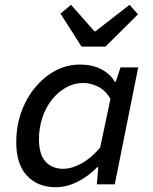

<svg xmlns="http://www.w3.org/2000/svg" viewBox="-20 -771 640 803"><path d="M213 12Q138 12 93 -36Q48 -84 48 -176Q48 -242 68.5 -300.5Q89 -359 126 -404Q163 -449 211 -475Q259 -501 315 -501Q366 -501 403.5 -481.5Q441 -462 460 -429H464L484 -489H558L460 0H385L391 -72H387Q350 -34 304.5 -11Q259 12 213 12ZM244 -65Q280 -65 321 -87.5Q362 -110 399 -154L442 -358Q420 -394 389.5 -409Q359 -424 328 -424Q290 -424 256 -405Q222 -386 196.5 -353.5Q171 -321 157 -278.5Q143 -236 143 -189Q143 -125 170.5 -95Q198 -65 244 -65ZM321 -576 233 -714 277 -751 375 -640H379L522 -751L557 -711L421 -576Z"/></svg>

Font: Source Code Pro ExtraLight Medium
Style: Italic
Weight: 500
Italic angle: -11°
Monospace: yes
Version: Version 1.016;hotconv 1.0.116;makeotfexe 2.5.65601